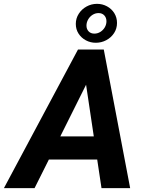

<svg xmlns="http://www.w3.org/2000/svg" viewBox="-71 -965 744 985"><path d="M426.8 -945.3Q454.1 -945.3 477.8 -932.6Q501.5 -919.9 515.4 -897.5Q529.3 -875 529.3 -847.2Q529.3 -818.4 514.2 -795.2Q499 -772 474.1 -758.8Q449.2 -745.6 420.4 -745.6Q393.1 -745.6 369.6 -758.1Q346.2 -770.5 332 -792.5Q317.9 -814.5 317.9 -842.3Q317.9 -870.6 333 -894.3Q348.1 -918 373 -931.6Q397.9 -945.3 426.8 -945.3ZM413.1 -792.5Q429.7 -792.5 443.8 -801.3Q458 -810.1 466.6 -824.7Q475.1 -839.4 475.1 -856Q475.1 -874 464.1 -886Q453.1 -897.9 434.6 -897.9Q418 -897.9 403.8 -888.9Q389.6 -879.9 381.1 -865Q372.6 -850.1 372.6 -833.5Q372.6 -815.9 383.5 -804.2Q394.5 -792.5 413.1 -792.5ZM-50.8 0 329.1 -710.9H461.4L596.7 0H449.7L427.7 -146.5H179.7L106.4 0ZM238.3 -265.1H410.2L370.6 -530.3Z"/></svg>

Font: Mardoto
Style: Bold Italic
Weight: 700
Italic angle: -12°
Designer: Christian Robertson, Vahan Hovhannisyan
Foundry: Google
Version: Version 1.000